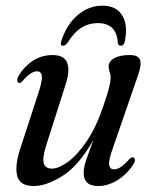

<svg xmlns="http://www.w3.org/2000/svg" viewBox="-20 -632 519 661"><path d="M438.5 -90Q444 -89 444.5 -82.2Q445 -75.5 440 -67.5Q417.5 -32.5 384.8 -12Q352 8.5 318 8.5Q268 8.5 268 -37Q268 -56.5 278.2 -85.8Q288.5 -115 302 -151Q252.5 -63 196.5 -27.2Q140.5 8.5 96 8.5Q47.5 8.5 39 -27.5Q30.5 -63.5 50.5 -122.5L114 -317.5Q126.5 -356.5 124 -371.5Q121.5 -386.5 107.5 -386.5Q97.5 -386.5 85.8 -379.2Q74 -372 57.5 -353Q50 -344.5 45.5 -346.5Q40.5 -347 39.5 -353.8Q38.5 -360.5 44 -371Q63 -403 93.2 -422.8Q123.5 -442.5 161 -442.5Q201 -442.5 211.2 -416Q221.5 -389.5 206 -341.5L140 -134.5Q125 -88 130.8 -69.8Q136.5 -51.5 159 -51.5Q182 -51.5 214 -74.8Q246 -98 278.8 -146.2Q311.5 -194.5 336.5 -269Q351.5 -312.5 356.2 -333Q361 -353.5 361 -365Q361 -376 357.5 -384.2Q354 -392.5 354 -403.5Q354 -421 373.5 -431.8Q393 -442.5 427 -442.5Q456.5 -442.5 462.2 -425.5Q468 -408.5 454.5 -371L368.5 -122Q353.5 -80.5 355.8 -64.8Q358 -49 372.5 -49Q382.5 -49 394.8 -56.2Q407 -63.5 426 -85Q433.5 -92 438.5 -90ZM316.5 -552.5Q286 -552.5 260.5 -536.8Q235 -521 212.5 -485Q205 -474.5 197.5 -474.5Q185.5 -474.5 191.5 -492Q210 -548.5 248 -580.5Q286 -612.5 332.5 -612.5Q379 -612.5 400 -580.2Q421 -548 410 -491Q407 -474.5 395.5 -474.5Q387 -474.5 385.5 -485Q381.5 -552.5 316.5 -552.5Z"/></svg>

Font: Fraunces 144pt Soft
Style: Italic
Weight: 400
Italic angle: -16°
Version: Version 1.000;[b76b70a41]